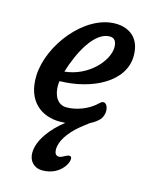

<svg xmlns="http://www.w3.org/2000/svg" viewBox="-114 -578 700 898"><g transform="rotate(15 236.0 -129.0)"><path d="M37.6 -176.3C32.7 -49.3 110.8 4.9 198.2 4.9C207 4.9 216.3 4.4 225.6 3.9C166.5 49.3 112.3 116.7 112.3 179.2C112.3 217.3 137.2 246.6 178.7 246.6C275.4 246.6 308.6 158.2 290 148.9C275.4 141.6 254.9 164.6 237.8 164.6C220.7 164.6 215.3 151.4 215.3 134.3C215.3 93.8 247.1 50.3 286.6 15.1C299.3 3.4 320.3 -11.7 336.9 -24.9C353.5 -33.2 368.7 -43.5 381.3 -56.6C413.6 -99.1 386.2 -157.2 357.4 -127.9C314.5 -85 254.4 -67.4 211.9 -67.4C164.6 -67.4 145 -113.8 147 -161.1C147 -167.5 147.9 -173.3 148.9 -177.7C305.7 -180.2 452.6 -254.9 453.6 -380.4C454.6 -467.3 399.9 -505.4 333 -505.4C185.1 -505.4 43.5 -324.2 37.6 -176.3ZM159.2 -226.6C188.5 -323.7 248 -440.4 322.3 -440.4C348.1 -440.4 356 -421.4 356 -396C355.5 -331.5 274.4 -237.8 159.2 -226.6Z"/></g></svg>

Font: Courgette
Style: Regular
Weight: 400
Designer: Karolina Lach
Foundry: Karolina Lach
Version: Version 1.002